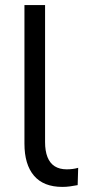

<svg xmlns="http://www.w3.org/2000/svg" viewBox="-20 -725 336 754"><path d="M225 9Q151 9 113.5 -35Q76 -79 76 -161V-705H157V-167Q157 -132 166.5 -108Q176 -84 195 -72Q214 -60 242 -60Q254 -60 265.5 -61.5Q277 -63 287 -66L285 2Q269 5 254.5 7Q240 9 225 9Z"/></svg>

Font: Nunito Sans 12pt ExtraLight 12pt
Style: Regular
Weight: 400
Version: Version 3.101;gftools[0.9.27]